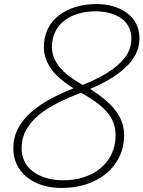

<svg xmlns="http://www.w3.org/2000/svg" viewBox="-20 -911 710 950"><path d="M284 19Q229 19 185 4Q141 -11 109.5 -37.5Q78 -64 62 -99.5Q46 -135 46 -176Q46 -231 69 -275Q92 -319 133.5 -355.5Q175 -392 229 -421Q283 -450 344 -474Q294 -505 261.5 -537Q229 -569 213 -604.5Q197 -640 197 -676Q197 -728 216.5 -768Q236 -808 271.5 -835Q307 -862 354.5 -876.5Q402 -891 458 -891Q503 -891 541 -879.5Q579 -868 608 -847Q637 -826 653.5 -794.5Q670 -763 670 -721Q670 -677 650.5 -640.5Q631 -604 596.5 -573Q562 -542 518 -516.5Q474 -491 426 -471Q474 -441 512 -407Q550 -373 572 -332.5Q594 -292 594 -244Q594 -183 570 -134Q546 -85 504 -51Q462 -17 406 1Q350 19 284 19ZM294 -19Q348 -19 394.5 -34Q441 -49 476.5 -78Q512 -107 532 -148.5Q552 -190 552 -243Q552 -289 531.5 -325Q511 -361 473 -391.5Q435 -422 381 -452Q320 -429 267 -402.5Q214 -376 173.5 -343Q133 -310 110 -269Q87 -228 87 -176Q87 -142 101 -113Q115 -84 141.5 -63.5Q168 -43 206.5 -31Q245 -19 294 -19ZM389 -491Q458 -518 512 -551.5Q566 -585 598 -626.5Q630 -668 630 -719Q630 -753 616.5 -778.5Q603 -804 579 -821Q555 -838 522 -846.5Q489 -855 451 -855Q408 -855 369.5 -844Q331 -833 301 -811Q271 -789 254 -755.5Q237 -722 237 -678Q237 -639 256.5 -605.5Q276 -572 310 -544Q344 -516 389 -491Z"/></svg>

Font: Playwrite IS Thin
Style: Regular
Weight: 250
Designer: Veronika Burian, José Scaglione
Foundry: TypeTogether
Version: Version 1.002